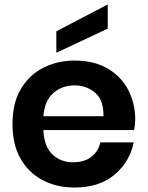

<svg xmlns="http://www.w3.org/2000/svg" viewBox="-20 -832 661 859"><path d="M36 0ZM36 0ZM313 7Q235 7 172 -25.5Q109 -58 72.5 -121Q36 -184 36 -277Q36 -373 74.5 -436Q113 -499 176 -530Q239 -561 313 -561Q401 -561 461.5 -525.5Q522 -490 553.5 -430Q585 -370 585 -298Q585 -277 580 -250H174Q178 -174 215.5 -140Q253 -106 306 -106Q358 -106 389 -130.5Q420 -155 429 -195H578Q561 -109 493 -51Q425 7 313 7ZM443 -312Q443 -347 435.5 -371.5Q428 -396 408 -415Q369 -450 313 -450Q259 -450 219.5 -416.5Q180 -383 174 -312ZM232 -596V-692L462 -812V-704Z"/></svg>

Font: Ulagadi Sans SemiBold
Style: Regular
Weight: 600
Designer: Ninad Kale (Devanagari), Jonny Pinhorn (Latin)
Foundry: Indian Type Foundry
Version: Version 3.01;March 29, 2020;FontCreator 12.0.0.2522 64-bit; 